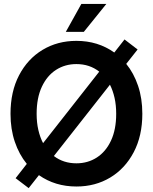

<svg xmlns="http://www.w3.org/2000/svg" viewBox="-20 -950 788 990"><path d="M127.9 20 60.5 -31.2 118.2 -105Q78.6 -153.3 56.4 -218.8Q34.2 -284.2 34.2 -363.3Q34.2 -477.5 78.4 -562Q122.6 -646.5 199.5 -692.9Q276.4 -739.3 374 -739.3Q484.9 -739.3 569.3 -679.2L622.1 -746.6L689.5 -694.8L630.9 -620.6Q669.9 -572.8 691.9 -507.6Q713.9 -442.4 713.9 -363.3Q713.9 -249.5 669.4 -165Q625 -80.6 548.1 -34.4Q471.2 11.7 374 11.7Q264.2 11.7 180.7 -46.9ZM202.1 -211.9 491.7 -580.6Q441.9 -619.6 374 -619.6Q315.4 -619.6 269 -589.8Q222.7 -560.1 195.8 -502.7Q168.9 -445.3 168.9 -363.3Q168.9 -317.9 177.7 -279.8Q186.5 -241.7 202.1 -211.9ZM374 -107.9Q432.6 -107.9 479 -137.7Q525.4 -167.5 552.2 -224.6Q579.1 -281.7 579.1 -363.3Q579.1 -408.2 570.6 -445.8Q562 -483.4 546.9 -513.2L257.8 -145.5Q307.1 -107.9 374 -107.9ZM319.3 -785.6 399.4 -929.7H528.3L412.1 -785.6Z"/></svg>

Font: Inter Display Semi Bold
Style: Regular
Weight: 600
Designer: Rasmus Andersson
Foundry: rsms
Version: Version 4.000;git-37864ae